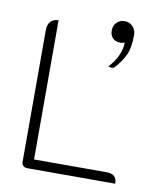

<svg xmlns="http://www.w3.org/2000/svg" viewBox="-84 -830 785 901"><g transform="rotate(10 308.0 -379.5)"><path d="M80 -24V-654Q80 -680 93.5 -694.5Q107 -709 131 -709V-46H477Q526 -46 526 0H106Q95 0 87.5 -7Q80 -14 80 -24ZM455 -660Q452 -659 446 -657.5Q440 -656 434 -656Q411 -656 398 -669.5Q385 -683 385 -705Q385 -729 400 -744Q415 -759 437 -759Q460 -759 476 -743Q492 -727 492 -702Q492 -640 474.5 -604Q457 -568 426 -536Q423 -533 415 -533Q405 -533 399 -537Q426 -566 440.5 -598Q455 -630 455 -660Z"/></g></svg>

Font: K2D Thin
Style: Regular
Weight: 100
Designer: Katatrad Aksorn Co.,Ltd.
Foundry: Cadson Demak Co.,Ltd.
Version: Version 1.000; ttfautohint (v1.6)